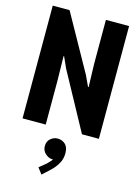

<svg xmlns="http://www.w3.org/2000/svg" viewBox="-147 -800 857 1184"><g transform="rotate(15 281.0 -208.0)"><path d="M37.6 0V-719.7H145L345.7 -359.9L377.4 -292H381.3L377 -439V-719.7H524.9V0H417L217.8 -365.7L186 -436.5H182.6L185.5 -281.2V0ZM239.7 304.7 210.4 266.1 254.9 229.5Q263.2 221.7 273.4 210.2Q283.7 198.7 291.3 186.5Q298.8 174.3 298.8 164.6L316.4 164.1Q315.9 176.3 307.4 186.3Q298.8 196.3 279.8 196.3Q257.8 196.3 236.1 177.7Q214.4 159.2 214.4 128.9Q214.4 99.1 234.6 81.5Q254.9 64 279.8 64Q308.1 64 328.4 82.5Q348.6 101.1 348.6 139.2Q348.6 169.9 337.2 194.6Q325.7 219.2 311 236.1Q296.4 252.9 286.6 261.7Z"/></g></svg>

Font: Reddit Mono ExtraBold
Style: Regular
Weight: 800
Monospace: yes
Designer: Stephen Hutchings
Foundry: Reddit
Version: Version 1.014